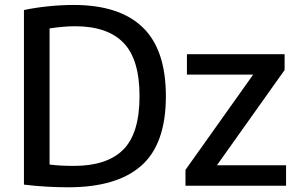

<svg xmlns="http://www.w3.org/2000/svg" viewBox="-20 -768 1230 794"><path d="M262.5 6.5Q219.5 6.5 174.2 4Q129 1.5 79 -4.5V-726.5Q126 -736.5 180 -742Q234 -747.5 285 -747.5Q473.5 -747.5 569.8 -655.2Q666 -563 666 -370Q666 -173 564.8 -83.2Q463.5 6.5 262.5 6.5ZM286.5 -82Q422 -82 489.5 -149Q557 -216 557 -370.5Q557 -523 490.5 -591.2Q424 -659.5 290.5 -659.5Q266 -659.5 238.8 -657Q211.5 -654.5 185 -650.5V-87.5Q209 -84.5 233.5 -83.2Q258 -82 286.5 -82ZM747 0V-65.5L1027 -459.5H753V-544H1157V-478.5L877 -84.5H1163V0Z"/></svg>

Font: Encode Sans Md
Style: Regular
Weight: 500
Designer: Multiple Designers
Foundry: Impallari Type
Version: Version 3.002; ttfautohint (v1.8.3) -l 8 -r 50 -G 200 -x 14 